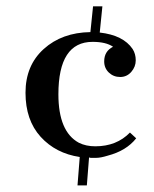

<svg xmlns="http://www.w3.org/2000/svg" viewBox="-20 -485 482 600"><path d="M333.3 -338.9Q311.1 -354.2 269.4 -354.2Q162.5 -354.2 162.5 -190.3Q162.5 -73.6 226.4 -38.9Q248.6 -27.8 277.8 -27.8Q344.4 -27.8 386.1 -70.8L405.6 -52.8Q375 -13.9 316.7 1.4Q294.4 8.3 280.6 8.3H263.9Q261.1 8.3 258.3 6.9L251.4 94.4H222.2L229.2 5.6Q154.2 -5.6 106.9 -57.6Q59.7 -109.7 59.7 -195.1Q59.7 -280.6 116.7 -331.9Q173.6 -383.3 262.5 -384.7L270.8 -465.3H300L291.7 -383.3Q365.3 -375 394.4 -331.9Q404.2 -316.7 404.2 -296.5Q404.2 -276.4 390.3 -260.4Q376.4 -244.4 355.6 -244.4Q334.7 -244.4 320.1 -258.3Q305.6 -272.2 305.6 -293.1Q305.6 -325 333.3 -338.9Z"/></svg>

Font: Sree Krushnadevaraya
Style: Regular
Weight: 400
Designer: Purushoth Kumar Guthula
Foundry: Andhrapradesh Society for Knowledge Networks
Version: Version 1.0.5; ttfautohint (v1.2.42-39fb)